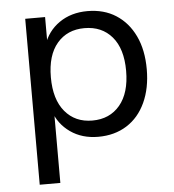

<svg xmlns="http://www.w3.org/2000/svg" viewBox="-50 -543 697 770"><g transform="rotate(-5 298.5 -158.5)"><path d="M79 180V-488H159V-375H151Q169 -431 216.5 -464Q264 -497 330 -497Q396 -497 444.5 -466Q493 -435 520 -378.5Q547 -322 547 -244Q547 -168 520.5 -110.5Q494 -53 445 -22Q396 9 330 9Q265 9 218 -24Q171 -57 153 -111H162V180ZM312 -58Q382 -58 423 -107Q464 -156 464 -245Q464 -334 423 -382Q382 -430 312 -430Q243 -430 202 -382Q161 -334 161 -245Q161 -156 202 -107Q243 -58 312 -58Z"/></g></svg>

Font: Nunito Sans 11pt
Style: Regular
Weight: 400
Version: Version 3.101;gftools[0.9.27]